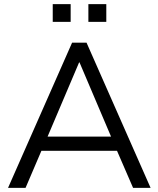

<svg xmlns="http://www.w3.org/2000/svg" viewBox="-20 -912 769 932"><path d="M19 0 330 -705H400L711 0H626L548 -180H181L104 0ZM364 -609 211 -249H519L366 -609ZM409 -806V-892H496V-806ZM236 -806V-892H323V-806Z"/></svg>

Font: Nunito Sans
Style: Regular
Weight: 400
Designer: Vernon Adams
Foundry: Vernon Adams
Version: Version 3.101; ttfautohint (v1.8.4.7-5d5b);gftools[0.9.27]